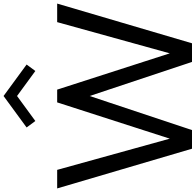

<svg xmlns="http://www.w3.org/2000/svg" viewBox="-39 -1058 1088 1068"><g transform="rotate(-90 505.0 -524.0)"><path d="M211.8 0 -9.1 -750H94.1L267.7 -123.6L469.5 -750H540.5L742.3 -123.6L915.9 -750H1019.1L798.2 0H694.5L505 -569.5L315.5 0ZM365.9 -871.4 330 -920 505 -1048.2 680 -920 644.1 -871.4 505 -973.2Z"/></g></svg>

Font: Spartan Med
Style: Regular
Weight: 500
Designer: Matt Bailey, Mirko Velimirovic
Foundry: Matt Bailey
Version: Version 1.005